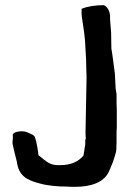

<svg xmlns="http://www.w3.org/2000/svg" viewBox="-20 -664 507 743"><path d="M30 -101C35 -81 39 -60 45 -39C52 16 83 33 134 46C161 54 201 58 238 58C249 59 260 59 270 59C333 59 381 42 401 1C407 -14 416 -32 421 -49C422 -55 430 -75 430 -83L431 -112V-141C431 -151 431 -161 432 -172V-237C431 -254 431 -272 431 -289V-300C429 -311 427 -321 427 -332C426 -346 426 -359 425 -371C425 -378 424 -384 423 -391C419 -418 416 -449 411 -476L410 -538L406 -588V-598C406 -621 395 -639 382 -644C350 -644 321 -640 296 -630C295 -629 296 -627 296 -626C294 -609 298 -590 300 -577C304 -553 307 -528 309 -507L313 -436L314 -395L315 -364L311 -156C311 -146 311 -137 312 -127C309 -120 310 -124 310 -118V-115C311 -102 307 -93 306 -80C305 -76 304 -66 303 -62C284 -39 255 -25 213 -25H202C167 -25 150 -49 129 -63C126 -88 122 -113 115 -134C112 -139 107 -143 101 -145C90 -150 80 -156 66 -156C54 -156 37 -154 31 -146C28 -143 30 -137 30 -132C29 -121 27 -110 30 -101Z"/></svg>

Font: Vapor
Style: Regular
Weight: 400
Foundry: Cannot Into Space Fonts
Version: Version 0.179